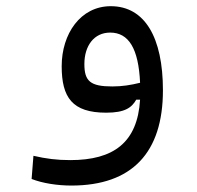

<svg xmlns="http://www.w3.org/2000/svg" viewBox="-20 -362 626 611"><path d="M207 228.5C400.9 228.5 498.5 123 498.5 -74.7C498.5 -242.7 440.9 -342.3 332.5 -342.3C235.8 -342.3 176.3 -253.9 176.3 -151.4C176.3 -51.8 210 -3.4 317.9 -3.4C377 -3.4 398.9 -19 413.6 -44.9H425.8C417.5 91.8 341.3 147.5 203.6 147.5C160.6 147.5 127 143.1 86.4 133.8L80.6 207.5C115.2 221.2 163.1 228.5 207 228.5ZM425.8 -98.6C396 -91.3 369.1 -86.9 337.4 -86.9C267.1 -86.9 248.5 -104 248.5 -158.2C248.5 -215.8 278.8 -258.3 330.6 -258.3C389.6 -258.3 420.9 -207.5 425.8 -98.6Z"/></svg>

Font: Cascadia Mono PL SemiLight
Style: Regular
Weight: 350
Monospace: yes
Designer: Aaron Bell
Foundry: Saja Typeworks
Version: Version 2404.023